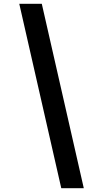

<svg xmlns="http://www.w3.org/2000/svg" viewBox="-20 -843 540 1006"><path d="M301 143 81 -823H199L419 143Z"/></svg>

Font: Iosevka SS04
Style: Bold Italic
Weight: 700
Italic angle: -9°
Monospace: yes
Designer: Belleve Invis
Foundry: Belleve Invis
Version: Version 19.0.0; ttfautohint (v1.8.4)